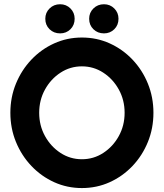

<svg xmlns="http://www.w3.org/2000/svg" viewBox="-20 -894 790 926"><path d="M375 13Q304 13 241.5 -15.2Q179 -43.5 131.5 -93.5Q84 -143.5 57 -209.2Q30 -275 30 -350Q30 -425 57 -490.8Q84 -556.5 131.5 -606.5Q179 -656.5 241.5 -684.8Q304 -713 375 -713Q446.5 -713 509 -684.8Q571.5 -656.5 619 -606.5Q666.5 -556.5 693.2 -490.8Q720 -425 720 -350Q720 -275 693.2 -209.2Q666.5 -143.5 619 -93.5Q571.5 -43.5 509 -15.2Q446.5 13 375 13ZM375 -126Q431.5 -126 478.2 -156.5Q525 -187 553 -237.8Q581 -288.5 581 -350Q581 -411.5 553 -462.2Q525 -513 478.2 -543.5Q431.5 -574 375 -574Q318.5 -574 271.8 -543.5Q225 -513 197 -462.2Q169 -411.5 169 -350Q169 -288.5 197 -237.8Q225 -187 271.8 -156.5Q318.5 -126 375 -126ZM270 -733Q239.5 -733 219 -753Q198.5 -773 198.5 -803.5Q198.5 -833 219 -853.2Q239.5 -873.5 270 -873.5Q299.5 -873.5 319.8 -853.2Q340 -833 340 -803.5Q340 -773 319.8 -753Q299.5 -733 270 -733ZM481.5 -733Q451 -733 430.5 -753Q410 -773 410 -803.5Q410 -833 430.5 -853.2Q451 -873.5 481.5 -873.5Q511 -873.5 531.2 -853.2Q551.5 -833 551.5 -803.5Q551.5 -773 531.2 -753Q511 -733 481.5 -733Z"/></svg>

Font: Urbanist ExtraBold
Style: Regular
Weight: 800
Designer: Corey Hu
Foundry: Corey Hu
Version: Version 1.330; ttfautohint (v1.8.4.7-5d5b)